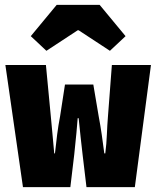

<svg xmlns="http://www.w3.org/2000/svg" viewBox="-20 -766 640 786"><path d="M74 0 2 -500H168L188 -290Q192 -253 195 -215Q198 -177 202 -138H205Q209 -177 214 -215.5Q219 -254 226 -290L246 -420H362L384 -290Q391 -253 396.5 -215Q402 -177 407 -138H411Q416 -177 417.5 -215Q419 -253 422 -290L438 -500H598L532 0H334L318 -134Q314 -169 310 -205Q306 -241 302 -282H298Q296 -257 293 -223Q290 -189 284 -134L268 0ZM170 -558 106 -618 212 -746H388L494 -618L430 -558L302 -642H298Z"/></svg>

Font: Source Code Pro ExtraLight Black
Style: Regular
Weight: 900
Monospace: yes
Version: Version 1.018;hotconv 1.0.116;makeotfexe 2.5.65601